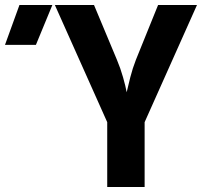

<svg xmlns="http://www.w3.org/2000/svg" viewBox="-205 -750 825 770"><path d="M-185 -570 -127 -730H5L-61 -570ZM225 0V-260L15 -730H172L264 -510Q278 -477 288.5 -440Q299 -403 303 -380Q308 -403 317.5 -440Q327 -477 340 -510L429 -730H585L375 -260V0Z"/></svg>

Font: JetBrains Mono NL ExtraBold
Style: Regular
Weight: 800
Designer: Philipp Nurullin, Konstantin Bulenkov
Foundry: JetBrains
Version: Version 2.304; ttfautohint (v1.8.4.7-5d5b)